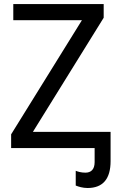

<svg xmlns="http://www.w3.org/2000/svg" viewBox="-20 -734 579 952"><path d="M414.1 198.2C491.7 198.2 528.3 151.4 528.3 64.9V-80.1H143.1L494.1 -646V-713.9H45.9V-633.8H386.2L35.2 -67.9V0H449.2V69.8C449.2 106.4 431.2 122.1 403.3 122.1C383.3 122.1 365.7 117.2 355.5 112.8V186C368.7 191.4 390.1 198.2 414.1 198.2Z"/></svg>

Font: Avrile Sans
Style: Regular
Weight: 400
Designer: Monotype Design Team, Google (font), Stefan Peev (BGR Cyrillic), Cristiano Sobral (main changes)
Foundry: The Avrile Sans Project Authors
Version: Version 3.110